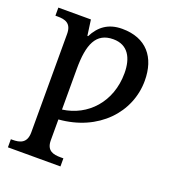

<svg xmlns="http://www.w3.org/2000/svg" viewBox="-141 -654 906 1003"><g transform="rotate(20 311.5 -153.0)"><path d="M17 240H309V195H293C253 195 215 187 215 129V13C432 -4 570 -155 570 -331C570 -461 502 -546 367 -546C289 -546 242 -508 212 -449H208L196 -536H15V-491H27C69 -491 105 -482 105 -422V125C105 186 66 195 26 195H17ZM215 -42V-268C215 -404 246 -479 342 -479C424 -479 457 -416 457 -332C457 -171 352 -60 215 -42Z"/></g></svg>

Font: Noto Serif Medium
Style: Regular
Weight: 500
Designer: Monotype Design Team
Foundry: Monotype Imaging Inc.
Version: Version 2.013